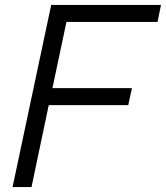

<svg xmlns="http://www.w3.org/2000/svg" viewBox="-20 -760 674 780"><path d="M31 0 188 -740H634L620 -671H250L193 -402H516L501 -333H178L108 0Z"/></svg>

Font: Be Vietnam Pro Light
Style: Italic
Weight: 300
Italic angle: -12°
Designer: Lam Bao, Tony Le, Vietanh Nguyen
Foundry: Yellow Type Foundry
Version: Version 1.002; ttfautohint (v1.8.3)